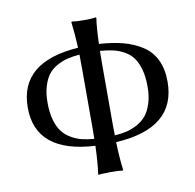

<svg xmlns="http://www.w3.org/2000/svg" viewBox="-75 -724 817 803"><g transform="rotate(-10 334.0 -322.5)"><path d="M375.5 -147.9Q403.3 -149.9 425.8 -155Q448.2 -160.2 471.4 -172.6Q494.6 -185.1 510.3 -203.9Q525.9 -222.7 535.9 -253.7Q545.9 -284.7 545.9 -325.2Q545.9 -366.7 537.4 -397.7Q528.8 -428.7 514.6 -448.2Q500.5 -467.8 478 -480.5Q455.6 -493.2 431.4 -498.8Q407.2 -504.4 375.5 -506.8Q375 -486.8 375 -444.8V-200.2Q375 -165 375.5 -147.9ZM288.1 -119.1Q37.1 -132.8 37.1 -325.2Q37.1 -518.6 287.6 -535.6Q285.2 -595.2 278.8 -645L280.8 -647.9Q297.9 -645 332 -645Q347.7 -645 360.4 -645.5Q374 -646.5 378.9 -647.5L383.8 -647.9L384.8 -645Q378.9 -609.4 376.5 -536.1Q433.6 -532.7 477.8 -521Q522 -509.3 557.9 -486.3Q593.8 -463.4 612.8 -424.3Q631.8 -385.3 631.8 -331.1Q631.8 -133.8 376 -119.1Q378.4 -46.4 384.8 0L382.8 2.9Q366.2 0 332 0Q316.4 0 303.2 1Q290 1 285.2 2L279.8 2.9L278.8 0Q285.6 -48.8 288.1 -119.1ZM288.6 -148.4Q289.1 -165.5 289.1 -200.2V-444.8Q289.1 -486.3 288.6 -506.3Q259.3 -503.9 236.6 -498.3Q213.9 -492.7 191.4 -480.2Q168.9 -467.8 154.5 -449Q140.1 -430.2 131.1 -400.4Q122.1 -370.6 122.1 -331.1Q122.1 -289.6 131.1 -257.8Q140.1 -226.1 155 -206.8Q169.9 -187.5 192.4 -174.6Q214.8 -161.6 237.3 -156.2Q259.8 -150.9 288.6 -148.4Z"/></g></svg>

Font: Linux Biolinum
Style: Regular
Weight: 400
Designer: Philipp H. Poll
Foundry: Philipp H. Poll
Version: Version 0.6.4